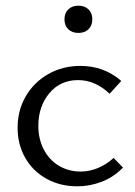

<svg xmlns="http://www.w3.org/2000/svg" viewBox="-20 -651 477 676"><path d="M42 -201Q42 -263 71 -312.5Q100 -362 150.5 -390.5Q201 -419 263 -419Q346 -419 407 -366L366 -321Q315 -369 255 -369Q192 -369 153.5 -322.5Q115 -276 115 -208Q115 -161 134.5 -124Q154 -87 188 -67Q222 -47 264 -47Q295 -47 325 -59.5Q355 -72 380 -95L413 -61Q380 -27 338 -11Q296 5 252 5Q192 5 144 -21.5Q96 -48 69 -95Q42 -142 42 -201ZM207 -583Q207 -605 220.5 -618Q234 -631 256 -631Q278 -631 291.5 -618Q305 -605 305 -583Q305 -561 291.5 -548Q278 -535 256 -535Q234 -535 220.5 -548Q207 -561 207 -583Z"/></svg>

Font: Ysabeau
Style: Regular
Weight: 400
Designer: Christian Thalmann (Catharsis Fonts)
Version: Version 0.003